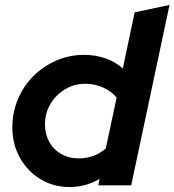

<svg xmlns="http://www.w3.org/2000/svg" viewBox="-20 -750 706 777"><path d="M262 7Q197 7 144.5 -24.5Q92 -56 61 -111Q30 -166 30 -234Q30 -295 52.5 -348.5Q75 -402 115 -442Q155 -482 208 -505Q261 -528 320 -528Q366 -528 406.5 -514Q447 -500 477 -473L525 -700L666 -730L511 0H378L383 -26Q326 7 262 7ZM298 -109Q330 -109 357.5 -119Q385 -129 408 -149L452 -355Q432 -380 398 -395.5Q364 -411 325 -411Q280 -411 243 -388.5Q206 -366 184 -329Q162 -292 162 -246Q162 -207 179.5 -175.5Q197 -144 228 -126.5Q259 -109 298 -109Z"/></svg>

Font: Red Hat Display ExtraBold
Style: Italic
Weight: 800
Italic angle: -12°
Designer: Pentagram, MCKL
Foundry: Pentagram, MCKL
Version: Version 1.023